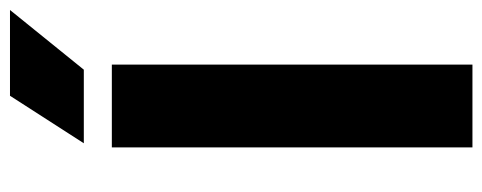

<svg xmlns="http://www.w3.org/2000/svg" viewBox="-318 -672 989 394"><g transform="rotate(-90 177.0 -474.5)"><path d="M72 0V-740H242V0ZM80.5 -797.5 178 -949H354L231.5 -797.5Z"/></g></svg>

Font: Encode Sans SC SemiExpanded
Style: Bold
Weight: 700
Width: 6
Designer: Multiple Designers
Foundry: Impallari Type
Version: Version 3.002